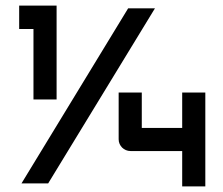

<svg xmlns="http://www.w3.org/2000/svg" viewBox="-20 -688 802 689"><path d="M536.1 -658.2 152.8 -29.8H57.1L439.9 -658.2ZM716.8 -19H633.8V-146H448.2Q439.5 -146 431.6 -149.4Q423.8 -152.8 418.2 -158.4Q412.6 -164.1 409.2 -171.6Q405.8 -179.2 405.8 -188V-356H488.8V-229H633.8V-356H716.8ZM183.1 -331.1H100.1V-584H48.8V-668H183.1Z"/></svg>

Font: Bruno Ace SC
Style: Regular
Weight: 400
Designer: Astigmatic (AOETI)
Foundry: Astigmatic (AOETI)
Version: Version 1.000